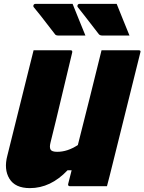

<svg xmlns="http://www.w3.org/2000/svg" viewBox="-20 -959 744 989"><path d="M354 -939Q371 -896 387 -857Q403 -818 420 -776H281Q267 -776 263 -783Q239 -814 222 -836Q205 -858 189.5 -878Q174 -898 153 -923Q150 -928 153 -933.5Q156 -939 163 -939ZM581 -939Q598 -896 614 -857Q630 -818 647 -776H507Q495 -776 489 -783Q465 -814 448 -836Q431 -858 415.5 -878Q400 -898 380 -923Q377 -928 380 -933.5Q383 -939 390 -939ZM134 10Q58 10 28.5 -38.5Q-1 -87 18 -158Q46 -268 73 -379Q100 -490 128 -600Q134 -625 140.5 -650Q147 -675 153 -700H344Q354 -700 352 -689Q324 -574 296.5 -457Q269 -340 240 -224Q234 -200 240.5 -188.5Q247 -177 275 -177Q328 -177 381 -212Q412 -334 442.5 -456Q473 -578 503 -700H695Q707 -700 703 -689L559 -110Q552 -80 544.5 -52Q537 -24 531 0H339Q334 0 332 -3.5Q330 -7 331 -11Q339 -45 349 -82H328Q241 10 134 10Z"/></svg>

Font: Recursive Sn Lnr St Blk
Style: Italic
Weight: 900
Italic angle: -15°
Version: Version 1.079;hotconv 1.0.112;makeotfexe 2.5.65598; ttfautoh